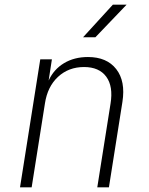

<svg xmlns="http://www.w3.org/2000/svg" viewBox="-20 -805 640 825"><path d="M66 0 153 -550H203L189 -459Q211 -507 255 -533.5Q299 -560 358 -560Q439 -560 479.5 -508Q520 -456 506 -367L448 0H398L455 -360Q467 -434 436.5 -475.5Q406 -517 341 -517Q275 -517 229.5 -475Q184 -433 173 -360L116 0ZM337 -645 465 -785H524L390 -645Z"/></svg>

Font: JetBrains Mono NL Thin
Style: Italic
Weight: 100
Italic angle: -9°
Monospace: yes
Designer: Philipp Nurullin, Konstantin Bulenkov
Foundry: JetBrains
Version: Version 2.305; ttfautohint (v1.8.4.7-5d5b)